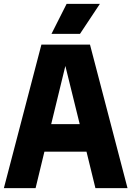

<svg xmlns="http://www.w3.org/2000/svg" viewBox="-21 -970 678 990"><path d="M-1 0 192.5 -740H443L636.5 0H471L425 -188H208L162.5 0ZM243 -330H390L316 -630ZM244.5 -795.5 322.5 -950H494L391.5 -795.5Z"/></svg>

Font: Encode Sans Condensed ExtraBold
Style: Regular
Weight: 800
Width: 3
Designer: Multiple Designers
Foundry: Impallari Type
Version: Version 3.000; ttfautohint (v1.8.3) -l 8 -r 50 -G 200 -x 14 